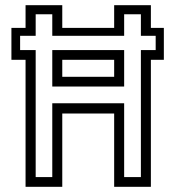

<svg xmlns="http://www.w3.org/2000/svg" viewBox="-20 -720 690 740"><path d="M78.5 0V-489.5H24V-612.5H78.5V-700H220V-612.5H420V-700H561.5V-612.5H611.5V-489.5H561.5V0H420V-282.5H220V0ZM117.5 -37.5H181.5V-322H458.5V-37.5H523V-527H580V-582H523V-665H458.5V-582H181.5V-665H117.5V-582H57.5V-527H117.5ZM181.5 -386.5V-527H458.5V-386.5ZM220 -424H420V-489.5H220Z"/></svg>

Font: Tourney Expanded
Style: Regular
Weight: 400
Width: 7
Designer: Tyler Finck
Foundry: Etcetera Type Co
Version: Version 1.010; ttfautohint (v1.8.3)